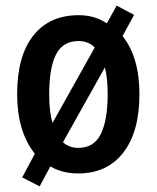

<svg xmlns="http://www.w3.org/2000/svg" viewBox="-20 -607 559 683"><path d="M476 -272Q476 -138 418.5 -64Q361 10 258 10Q202 10 159 -15L121 56L59 24L104 -60Q41 -139 41 -272Q41 -408 98.5 -480.5Q156 -553 260 -553Q317 -553 360 -524L395 -587L457 -554L416 -479Q476 -403 476 -272ZM155 -272Q155 -207 167 -170L317 -438Q295 -461 259 -461Q204 -461 179.5 -413.5Q155 -366 155 -272ZM363 -272Q363 -301 360.5 -325Q358 -349 353 -367L204 -101Q226 -81 259 -81Q314 -81 338.5 -130Q363 -179 363 -272Z"/></svg>

Font: Noto Sans Thai Looped Condensed SemiBold
Style: Regular
Weight: 600
Width: 3
Designer: Sasikarn Vongin, Ben Mitchell
Foundry: The Fontpad Ltd
Version: Version 1.001; ttfautohint (v1.8.4.7-5d5b)